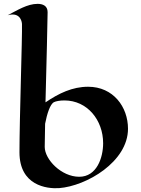

<svg xmlns="http://www.w3.org/2000/svg" viewBox="-20 -959 730 996"><path d="M644 -291C644 -404 568 -509 437 -509C356 -509 285 -475 216 -428C221 -620 227 -862 227 -896C227 -929 202 -939 175 -939C122 -939 70 -906 20 -880C92 -900 94 -835 94 -835C96 -769 81 -341 81 -169C81 4 223 21 286 17C429 6 644 -120 644 -291ZM212 -197C212 -214 213 -260 214 -317C224 -369 240 -419 260 -429C270 -434 290 -438 314 -438C433 -438 515 -336 515 -216C515 -141 482 -42 391 -42C298 -42 212 -132 212 -197Z"/></svg>

Font: Eagle Lake
Style: Regular
Weight: 400
Designer: Astigmatic (AOETI)
Foundry: Astigmatic (AOETI)
Version: Version 1.000